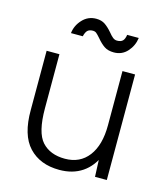

<svg xmlns="http://www.w3.org/2000/svg" viewBox="-110 -813 796 912"><g transform="rotate(15 287.5 -357.5)"><path d="M435 -95V-519H497V0H439ZM278 -46Q352 -46 393.5 -100.5Q435 -155 435 -252H473Q473 -169 449 -110Q425 -51 378.5 -19.5Q332 12 266 12Q171 12 116 -46.5Q61 -105 62 -229V-253H125Q125 -134 165 -90Q205 -46 278 -46ZM62 -519H125V-253H62ZM287 -642Q274 -657 267 -662.5Q260 -668 251 -668Q233 -668 224 -659.5Q215 -651 210 -630H152Q156 -668 183.5 -697.5Q211 -727 251 -727Q277 -727 294.5 -715Q312 -703 330 -682Q342 -667 351.5 -659.5Q361 -652 372 -652Q391 -652 400 -661Q409 -670 412 -691H469Q464 -652 438 -623Q412 -594 372 -594Q343 -594 324.5 -606.5Q306 -619 287 -642Z"/></g></svg>

Font: 寒蝉端黑体 Light
Style: Regular
Weight: 300
Designer: ChillDuanSans {Warren2060}; 
Source Han Sans {Ryoko NISHIZUKA 西塚涼子 (kana, bopomofo & ideographs); Paul D. Hunt (Latin, G
Foundry: ChillType&Adobe
Version: Version 1.300;Glyphs 3.3 (3306)